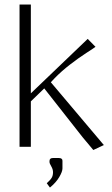

<svg xmlns="http://www.w3.org/2000/svg" viewBox="-20 -653 498 854"><path d="M188 162.1Q204.6 147 210.2 137.2Q215.8 127.4 215.8 112.8Q215.8 100.1 208 86.9Q200.2 73.7 200.2 67.9V63Q200.2 49.8 215.8 49.8H241.2Q257.8 49.8 257.8 62V96.2Q257.8 110.4 243.4 134.8Q229 159.2 202.1 181.2ZM117.2 -202.1V0H66.9V-632.8H117.2V-237.8L370.1 -480L404.8 -444.8Q398.9 -439.9 364 -417.5Q329.1 -395 291.3 -365.7Q253.4 -336.4 223.1 -305.2L206.1 -287.1L441.9 -7.8L395 14.2L347.2 -43L176.8 -259.8Z"/></svg>

Font: Resagokr
Style: Light
Weight: 300
Designer: gluk
Foundry: gluk
Version: Version 0.95